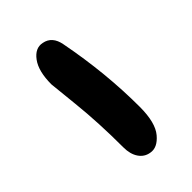

<svg xmlns="http://www.w3.org/2000/svg" viewBox="2 -516 491 491"><g transform="rotate(45 247.5 -270.5)"><path d="M146 -210.9Q98.6 -210.9 74.5 -228.8Q50.3 -246.6 55.2 -270Q60.5 -298.8 95.2 -305.2Q224.6 -330.1 346.2 -330.1Q403.3 -330.1 428 -309.3Q452.6 -288.6 448.2 -266.1Q445.3 -248 429.7 -237.5Q414.1 -227.1 390.1 -227.1Q300.3 -227.1 224.4 -219Q148.4 -210.9 146 -210.9Z"/></g></svg>

Font: Shantell Sans Irregular Bouncy
Style: Italic
Weight: 500
Italic angle: -11.31°
Designer: Stephen Nixon, Anya Danilova, Shantell Martin
Foundry: Arrow Type
Version: Version 1.006;[9816181b4]